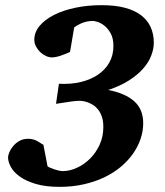

<svg xmlns="http://www.w3.org/2000/svg" viewBox="-20 -707 638 743"><path d="M575.2 -542Q575.2 -517.1 564.9 -491Q554.7 -464.8 533.2 -440.7Q511.7 -416.5 478.3 -395.3Q444.8 -374 398.9 -358.9Q464.4 -346.2 499.3 -315.2Q534.2 -284.2 534.2 -230Q534.2 -199.2 523.9 -169.2Q513.7 -139.2 494.4 -111.8Q475.1 -84.5 447 -61Q418.9 -37.6 383.1 -20.5Q347.2 -3.4 303.7 6.3Q260.3 16.1 210.9 16.1Q156.7 16.1 118.9 4.9Q81.1 -6.3 57.1 -23.4Q33.2 -40.5 22.2 -60.5Q11.2 -80.6 11.2 -98.1Q11.2 -105.5 16.1 -117.7Q21 -129.9 30.8 -141.6Q40.5 -153.3 54.9 -161.6Q69.3 -169.9 88.9 -169.9Q100.6 -169.9 109.4 -167.2Q118.2 -164.6 125.2 -160.6Q132.3 -156.7 137.7 -152.8Q143.1 -148.9 147.9 -147L164.1 -63Q167 -61 173.6 -58.1Q180.2 -55.2 188.7 -52.2Q197.3 -49.3 206.3 -47.1Q215.3 -44.9 223.1 -44.9Q249.5 -44.9 277.1 -57.4Q304.7 -69.8 327.6 -92.3Q350.6 -114.7 365.2 -146.2Q379.9 -177.7 379.9 -215.8Q379.9 -239.3 374 -255.9Q368.2 -272.5 359.1 -283.7Q350.1 -294.9 339.1 -301.5Q328.1 -308.1 318.1 -311.5Q308.1 -314.9 300.3 -315.9Q292.5 -316.9 290 -316.9Q282.7 -316.9 275.4 -316.4Q268.1 -315.9 257.8 -314.5Q247.6 -313 232.9 -310.8Q218.3 -308.6 196.8 -305.2L208 -382.8Q253.9 -380.4 292.5 -389.6Q331.1 -398.9 359.1 -418Q387.2 -437 403.1 -465.1Q418.9 -493.2 418.9 -528.8Q418.9 -558.6 408.4 -577.6Q397.9 -596.7 384.3 -607.4Q370.6 -618.2 357.7 -622.1Q344.7 -626 339.8 -626Q326.7 -626 314.9 -623.3Q303.2 -620.6 293.9 -616.5Q284.7 -612.3 277.8 -608.2Q271 -604 267.1 -601.1L251 -505.9Q245.6 -503.4 237.3 -500Q229 -496.6 219.5 -493.2Q210 -489.7 200 -487.3Q189.9 -484.9 181.2 -484.9Q169.9 -484.9 158 -490.2Q146 -495.6 136 -505.1Q126 -514.6 119.4 -526.9Q112.8 -539.1 112.8 -553.2Q112.8 -582.5 133.3 -606.9Q153.8 -631.3 189 -649.2Q224.1 -667 271.5 -677Q318.8 -687 373 -687Q425.8 -687 463.9 -676.8Q502 -666.5 526.6 -647.5Q551.3 -628.4 563.2 -601.6Q575.2 -574.7 575.2 -542Z"/></svg>

Font: Charis SIL CyrE
Style: Bold Italic
Weight: 700
Italic angle: -11°
Foundry: SIL International
Version: Version 5.000